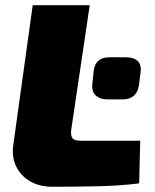

<svg xmlns="http://www.w3.org/2000/svg" viewBox="-20 -710 592 734"><path d="M323 -690 252 -212Q250 -190 257.5 -181Q265 -172 288 -172H516L512 -9Q443 0 355 2Q267 4 181 4Q131 4 95 -17Q59 -38 41.5 -74.5Q24 -111 31 -157L105 -690ZM390 -330Q363 -330 346.5 -344.5Q330 -359 333 -389L338 -438Q344 -491 398 -491H461Q493 -491 507.5 -475.5Q522 -460 517 -430L511 -383Q507 -357 491 -343.5Q475 -330 449 -330Z"/></svg>

Font: Exo 2 Black
Style: Italic
Weight: 900
Italic angle: -8°
Designer: Natanael Gama
Foundry: Natanael Gama
Version: Version 2.010